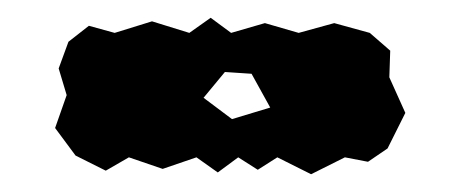

<svg xmlns="http://www.w3.org/2000/svg" viewBox="-20 -777 513 216"><path d="M65 -602 42 -633 55 -670 46 -700 57 -730 80 -748 109 -740 151 -753 193 -740 217 -757 240 -740 278 -751 316 -740 356 -751 396 -740 419 -720 418 -690 436 -650 416 -610 394 -595 368 -600 330 -581 292 -600 270 -586 248 -600 225 -583 201 -600 163 -587 125 -600 99 -585ZM263 -694 233 -696 209 -667 241 -643 284 -656Z"/></svg>

Font: Rubik Gemstones
Style: Regular
Weight: 400
Designer: Hubert and Fischer, NaN
Foundry: Hubert and Fischer, NaN
Version: Version 2.200